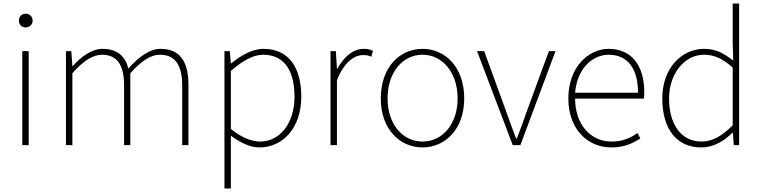

<svg xmlns="http://www.w3.org/2000/svg" viewBox="-20 -814 4271 1077"><path d="M105 0H141V-527H105ZM124 -660C144 -660 163 -675 163 -698C163 -723 144 -737 124 -737C103 -737 86 -723 86 -698C86 -675 103 -660 124 -660Z M350 0H386V-403C446 -472 501 -507 552 -507C637 -507 676 -450 676 -334V0H711V-403C773 -472 825 -507 877 -507C962 -507 1002 -450 1002 -334V0H1037V-339C1037 -475 984 -540 881 -540C821 -540 762 -498 700 -430C683 -496 641 -540 555 -540C497 -540 436 -498 388 -443H386L380 -527H350Z M1275 -416C1342 -474 1401 -507 1455 -507C1584 -507 1632 -405 1632 -271C1632 -124 1551 -20 1439 -20C1397 -20 1337 -39 1275 -91ZM1239 243H1275V-53C1331 -11 1386 13 1436 13C1562 13 1670 -92 1670 -271C1670 -434 1601 -540 1458 -540C1392 -540 1329 -500 1277 -459H1275L1269 -527H1239Z M1834 0H1870V-364C1911 -468 1969 -505 2016 -505C2037 -505 2046 -503 2063 -496L2072 -529C2054 -538 2039 -540 2021 -540C1958 -540 1907 -492 1872 -428H1870L1864 -527H1834Z M2350 13C2476 13 2584 -88 2584 -262C2584 -439 2476 -540 2350 -540C2224 -540 2116 -439 2116 -262C2116 -88 2224 13 2350 13ZM2350 -20C2238 -20 2154 -118 2154 -262C2154 -407 2238 -507 2350 -507C2462 -507 2547 -407 2547 -262C2547 -118 2462 -20 2350 -20Z M2856 0H2899L3096 -527H3059L2934 -187C2917 -136 2897 -83 2879 -37H2875C2857 -83 2838 -136 2820 -187L2696 -527H2656Z M3409 13C3487 13 3532 -13 3572 -37L3556 -68C3516 -39 3471 -20 3411 -20C3287 -20 3206 -122 3206 -261H3592C3594 -274 3594 -286 3594 -297C3594 -453 3517 -540 3395 -540C3278 -540 3168 -434 3168 -262C3168 -90 3276 13 3409 13ZM3206 -294C3217 -427 3301 -507 3395 -507C3494 -507 3559 -437 3559 -294Z M3913 13C3986 13 4045 -26 4089 -70H4091L4096 0H4126V-794H4090V-573L4093 -474C4039 -516 3995 -540 3931 -540C3803 -540 3695 -432 3695 -262C3695 -84 3781 13 3913 13ZM3916 -20C3799 -20 3733 -118 3733 -262C3733 -398 3818 -507 3929 -507C3984 -507 4032 -487 4090 -435V-111C4032 -53 3977 -20 3916 -20Z"/></svg>

Font: Source Han Sans CN ExtraLight
Style: Regular
Weight: 250
Designer: Ryoko NISHIZUKA (kana & ideographs); Paul D. Hunt (Latin, Greek & Cyrillic); Wenlong ZHANG (bopomofo); Sandoll Communica
Foundry: Adobe Systems Incorporated
Version: Version 1.004;PS 1.004;hotconv 16.6.51;makeotf.lib2.5.65220